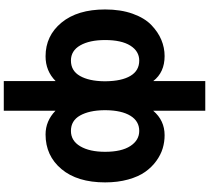

<svg xmlns="http://www.w3.org/2000/svg" viewBox="-65 -799 1095 1005"><g transform="rotate(-90 482.5 -296.5)"><path d="M30.3 -293.9Q30.3 -439.5 100.1 -522.5Q169.9 -605.5 281.2 -605.5Q351.6 -605.5 405.3 -553.7V-824.2H560.5V-552.7Q613.3 -605.5 690.4 -605.5Q797.9 -605.5 866.7 -522Q935.5 -438.5 935.5 -293.9Q935.5 -211.9 913.1 -149.4Q890.6 -86.9 854 -51.8Q817.4 -16.6 776.4 0.5Q735.4 17.6 691.4 17.6Q606.4 17.6 560.5 -42V230.5H405.3V-42Q354.5 17.6 277.3 17.6Q242.2 17.6 209 7.8Q175.8 -2 143.1 -25.4Q110.4 -48.8 85.4 -84Q60.5 -119.1 45.4 -173.3Q30.3 -227.5 30.3 -293.9ZM559.6 -291Q560.5 -207 587.9 -161.1Q615.2 -115.2 668 -115.2Q716.8 -115.2 746.1 -161.6Q775.4 -208 775.4 -293.9Q775.4 -375 747.6 -423.8Q719.7 -472.7 668 -472.7Q614.3 -472.7 587.4 -425.3Q560.5 -377.9 559.6 -298.8ZM190.4 -293.9Q190.4 -208 220.7 -161.6Q251 -115.2 299.8 -115.2Q350.6 -115.2 378.9 -161.1Q407.2 -207 408.2 -290V-298.8Q407.2 -377 380.4 -424.8Q353.5 -472.7 299.8 -472.7Q248 -472.7 219.2 -423.8Q190.4 -375 190.4 -293.9Z"/></g></svg>

Font: Gothic A1 Black
Style: Regular
Weight: 900
Version: Version 2.50